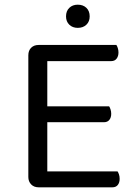

<svg xmlns="http://www.w3.org/2000/svg" viewBox="-20 -800 582 820"><path d="M101 -366H182V-8Q178 -7 167 -3.5Q156 0 145 0Q125 0 113 -12.5Q101 -25 101 -44ZM182 -248 101 -249V-564Q101 -584 113 -596Q125 -608 145 -608Q156 -608 167 -605Q178 -602 182 -600ZM145 -278V-346H446Q449 -342 452 -333Q455 -324 455 -314Q455 -298 447 -288Q439 -278 424 -278ZM145 0V-68H482Q485 -64 488 -55.5Q491 -47 491 -36Q491 -20 483 -10Q475 0 460 0ZM145 -539V-608H477Q480 -604 483 -595Q486 -586 486 -576Q486 -560 478 -549.5Q470 -539 455 -539ZM363 -730Q363 -708 349 -694.5Q335 -681 312 -681Q290 -681 276 -694.5Q262 -708 262 -730Q262 -753 276 -766.5Q290 -780 312 -780Q335 -780 349 -766.5Q363 -753 363 -730Z"/></svg>

Font: Baloo Tammudu 2
Style: Regular
Weight: 400
Designer: Maithili Shingre, Omkar Shende and Ek Type
Foundry: Ek Type
Version: Version 1.700